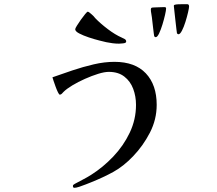

<svg xmlns="http://www.w3.org/2000/svg" viewBox="-20 -830 1040 919"><path d="M730 -328Q730 -258 697.5 -195Q665 -132 617 -82Q571 -34 523 -7.5Q475 19 415 43Q407 46 391 52.5Q375 59 359.5 64Q344 69 336 69Q329 69 329 60Q329 56 332 54Q335 52 338 50Q358 39 377.5 29Q397 19 416 7Q473 -29 522 -80.5Q571 -132 601 -195Q631 -258 631 -328Q631 -369 617.5 -405Q604 -441 575 -463.5Q546 -486 501 -486Q480 -486 449.5 -476.5Q419 -467 386.5 -452.5Q354 -438 326.5 -421.5Q299 -405 284 -390Q280 -386 276 -381.5Q272 -377 266 -377Q263 -377 257.5 -388Q252 -399 246.5 -414Q241 -429 236.5 -442.5Q232 -456 231 -460Q276 -476 326.5 -493Q377 -510 428.5 -522Q480 -534 528 -534Q626 -534 678 -479Q730 -424 730 -328ZM584 -631Q584 -624 569.5 -622.5Q555 -621 550 -621Q534 -621 519 -623Q504 -625 489 -628Q480 -630 456 -636Q432 -642 405 -651Q378 -660 359 -670Q340 -680 340 -690Q340 -694 348 -707Q356 -720 367 -735.5Q378 -751 387.5 -762.5Q397 -774 400 -774Q404 -774 410 -768.5Q416 -763 419 -761Q424 -757 428 -752.5Q432 -748 436 -743Q460 -718 495.5 -691Q531 -664 563 -650Q570 -647 577 -643Q584 -639 584 -631ZM775 -789Q775 -781 770 -759Q765 -737 757.5 -712.5Q750 -688 741.5 -670Q733 -652 725 -652Q721 -652 718 -657Q718 -658 716 -670.5Q714 -683 712.5 -699.5Q711 -716 709 -729.5Q707 -743 707 -747Q706 -757 704 -766Q702 -775 702 -785Q702 -791 706 -793Q707 -794 721 -794.5Q735 -795 750 -795.5Q765 -796 768 -796Q775 -796 775 -789ZM885 -799Q885 -792 880 -770.5Q875 -749 867.5 -725Q860 -701 851 -683.5Q842 -666 834 -666Q830 -666 827 -671Q827 -671 824.5 -689.5Q822 -708 819.5 -733Q817 -758 814.5 -778.5Q812 -799 812 -802Q812 -806 816 -807Q821 -809 833 -809.5Q845 -810 857.5 -810Q870 -810 876 -810Q885 -810 885 -799Z"/></svg>

Font: Kaisei Opti
Style: Regular
Weight: 400
Designer: Font-Kai, 金井和夫
Foundry: KAZUO KANAI
Version: Version 5.003